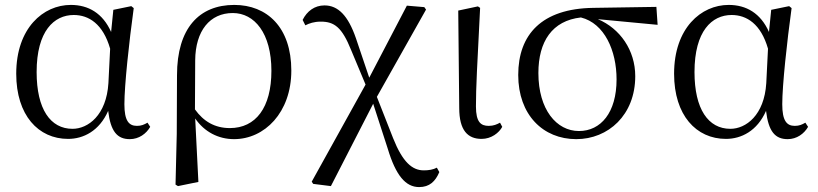

<svg xmlns="http://www.w3.org/2000/svg" viewBox="-20 -551 3328 781"><path d="M257 14C319 14 384 -18 420 -100C430 -16 457 15 508 15C545 15 575 -7 591 -35L580 -52C566 -44 555 -39 537 -39C504 -39 486 -60 486 -127C486 -204 505 -380 524 -518L514 -526L441 -511L432 -421C398 -497 340 -531 268 -531C156 -531 46 -437 46 -251C46 -82 136 14 257 14ZM428 -353 421 -213C413 -82 338 -27 275 -27C185 -27 129 -107 129 -258C129 -425 200 -490 280 -490C341 -490 399 -454 428 -353Z M694 200 704 206 787 189 774 -69C811 -15 868 15 932 15C1056 15 1165 -93 1165 -264C1165 -440 1066 -531 933 -531C790 -531 700 -436 700 -245L699 -6ZM773 -106 774 -306C775 -426 834 -498 927 -498C1015 -498 1084 -416 1084 -263C1084 -113 1020 -30 915 -30C854 -30 808 -57 773 -106Z M1685 210C1727 210 1751 187 1767 149L1757 131C1742 139 1724 142 1704 142C1657 142 1618 109 1579 11L1513 -157L1713 -512L1706 -522L1635 -528L1482 -235L1428 -395C1396 -488 1355 -529 1300 -529C1260 -529 1229 -506 1211 -470L1222 -448C1238 -456 1257 -463 1285 -463C1340 -463 1371 -440 1408 -348L1467 -207L1248 188L1254 197L1326 206L1498 -129L1557 53C1590 163 1630 210 1685 210Z M1939 14C1979 14 2010 -11 2023 -35L2014 -52C2001 -45 1988 -39 1968 -39C1936 -39 1916 -54 1916 -118C1916 -196 1921 -283 1933 -519L1924 -525L1844 -508L1848 -112C1848 -20 1883 14 1939 14Z M2324 15C2454 15 2564 -83 2564 -241C2564 -347 2502 -435 2412 -473L2655 -450L2650 -523L2393 -519C2184 -516 2088 -411 2088 -246C2088 -84 2189 15 2324 15ZM2343 -480C2439 -456 2488 -345 2488 -228C2488 -93 2424 -18 2335 -18C2244 -18 2170 -105 2170 -254C2170 -382 2226 -467 2343 -480Z M2933 14C2995 14 3060 -18 3096 -100C3106 -16 3133 15 3184 15C3221 15 3251 -7 3267 -35L3256 -52C3242 -44 3231 -39 3213 -39C3180 -39 3162 -60 3162 -127C3162 -204 3181 -380 3200 -518L3190 -526L3117 -511L3108 -421C3074 -497 3016 -531 2944 -531C2832 -531 2722 -437 2722 -251C2722 -82 2812 14 2933 14ZM3104 -353 3097 -213C3089 -82 3014 -27 2951 -27C2861 -27 2805 -107 2805 -258C2805 -425 2876 -490 2956 -490C3017 -490 3075 -454 3104 -353Z"/></svg>

Font: Source Han Serif CN
Style: Regular
Weight: 400
Designer: Ryoko NISHIZUKA 西塚涼子 (kana & ideographs); Frank Grießhammer (Latin, Greek & Cyrillic); Wenlong ZHANG 张文龙 (bopomofo); San
Foundry: Adobe
Version: Version 2.003;hotconv 1.1.1;makeotfexe 2.6.0